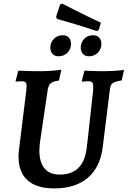

<svg xmlns="http://www.w3.org/2000/svg" viewBox="-20 -1036 710 1068"><path d="M202 -242Q201 -231 200 -219.5Q199 -208 199 -199Q199 -134 227.5 -99.5Q256 -65 313 -65Q378 -65 415.5 -101.5Q453 -138 462 -211Q465 -231 469 -269Q473 -307 478 -352Q483 -397 487.5 -437.5Q492 -478 495 -504Q498 -530 498 -530Q500 -564 495.5 -574Q491 -584 472 -584Q464 -584 450 -583Q436 -582 436 -582L435 -586L450 -643Q450 -643 470 -642Q490 -641 516 -640.5Q542 -640 560 -640Q584 -640 609.5 -641.5Q635 -643 652.5 -645Q670 -647 670 -647L657 -589Q618 -582 606 -573Q594 -564 591 -536L551 -215Q537 -105 468 -46.5Q399 12 282 12Q183 12 133 -33.5Q83 -79 83 -166Q83 -185 86 -206L126 -530Q130 -563 125.5 -573.5Q121 -584 100 -584Q91 -584 79.5 -583Q68 -582 68 -582L67 -586L82 -643Q82 -643 103.5 -642Q125 -641 155 -640.5Q185 -640 210 -640Q225 -640 244 -641Q263 -642 280.5 -643.5Q298 -645 309.5 -646.5Q321 -648 321 -648L308 -588Q275 -584 262 -572.5Q249 -561 245 -534ZM475 -723Q452 -723 440.5 -737Q429 -751 429 -770Q429 -800 448.5 -820Q468 -840 497 -840Q520 -840 532 -826.5Q544 -813 544 -792Q544 -763 524.5 -743Q505 -723 475 -723ZM306 -723Q283 -723 271.5 -737Q260 -751 260 -770Q260 -800 280 -820Q300 -840 328 -840Q352 -840 363.5 -826.5Q375 -813 375 -792Q375 -763 355.5 -743Q336 -723 306 -723ZM292 -943 314 -1010 326 -1016Q326 -1016 344.5 -1006.5Q363 -997 394.5 -981Q426 -965 464 -946.5Q502 -928 541 -910L530 -871L519 -863Q477 -877 437.5 -889.5Q398 -902 366 -911Q334 -920 315.5 -925.5Q297 -931 297 -931Z"/></svg>

Font: Alegreya SemiBold
Style: Italic
Weight: 600
Italic angle: -7°
Designer: Juan Pablo del Peral
Foundry: Huerta Tipografica
Version: Version 2.009